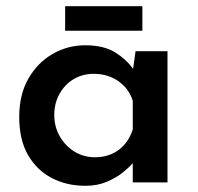

<svg xmlns="http://www.w3.org/2000/svg" viewBox="-20 -588 638 619"><path d="M255 11Q195 11 147 -14Q99 -39 70.5 -88Q42 -137 42 -211Q42 -283 71.5 -334.5Q101 -386 149.5 -414Q198 -442 255 -442Q314 -442 350.5 -419.5Q387 -397 409 -366L417 -423H520V0H408V-62Q397 -49 376 -32Q355 -15 324.5 -2Q294 11 255 11ZM286 -81Q331 -81 363 -105Q395 -129 408 -171V-263Q396 -302 362 -326Q328 -350 282 -350Q247 -350 218.5 -333.5Q190 -317 172.5 -286.5Q155 -256 155 -217Q155 -179 173 -148Q191 -117 220.5 -99Q250 -81 286 -81ZM190 -568H439V-489H190Z"/></svg>

Font: Synthetic SemiBold
Style: Regular
Weight: 600
Designer: Santiago Orozco
Foundry: Typemade
Version: Version 2.000; ttfautohint (v1.8.4.7-5d5b)